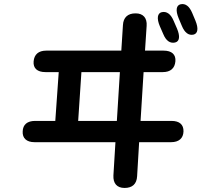

<svg xmlns="http://www.w3.org/2000/svg" viewBox="-20 -873 1040 948"><path d="M650 -807H649C611 -807 589 -787 587 -749L579 -623H208C170 -623 149 -604 146 -570C143 -536 164 -517 204 -517H270L253 -276H153C115 -276 93 -258 92 -224C90 -191 111 -171 150 -171H550L540 -7C538 32 557 55 595 55C633 55 655 36 657 -3L667 -171H825C863 -171 885 -190 886 -224C887 -258 866 -276 827 -276H674L689 -517H784C822 -517 843 -536 846 -570C849 -604 828 -623 788 -623H696L704 -745C707 -784 687 -807 650 -807ZM366 -276 382 -517H572L557 -276ZM769 -744 786 -705C800 -671 820 -658 844 -663C867 -668 870 -694 854 -732L837 -771C823 -804 803 -818 779 -813C757 -808 753 -782 769 -744ZM862 -783 878 -745C892 -711 912 -697 935 -702C957 -707 961 -732 945 -771L929 -809C915 -842 896 -857 872 -852C850 -847 846 -822 862 -783Z"/></svg>

Font: 寒蝉团圆体 Round
Style: Regular
Weight: 500
Designer: 寒蝉字型
Version: Version 2.700;Glyphs 3.1.1 (3135)